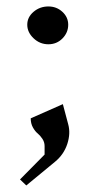

<svg xmlns="http://www.w3.org/2000/svg" viewBox="-20 -436 278 595"><path d="M129.9 -298.8Q103.5 -298.8 84 -317.4Q64.5 -335.9 64.5 -359.4Q64.5 -382.8 84 -399.4Q103.5 -416 129.9 -416Q155.3 -416 173.3 -399.4Q191.4 -382.8 191.4 -359.4Q191.4 -335 173.6 -316.9Q155.8 -298.8 129.9 -298.8ZM61.5 138.7 42 120.1 118.2 43V16.6Q118.2 4.4 111.3 -5.9Q104.5 -16.1 96.7 -22.5Q88.9 -28.8 82 -41Q75.2 -53.2 75.2 -69.3L174.8 -113.3L191.4 -50.8Q199.2 -22.5 188.5 10.3Q177.7 43 150.4 65.4Z"/></svg>

Font: Comprehension SemiBold
Style: Regular
Weight: 600
Designer: Alfredo Marco Pradil
Foundry: Alfredo Marco Pradil
Version: 1.0